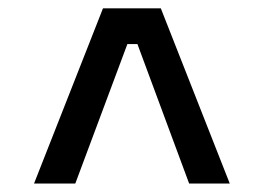

<svg xmlns="http://www.w3.org/2000/svg" viewBox="-20 -747 627 457"><path d="M159.2 -310.1H61L225.1 -727.1H362.8L526.9 -310.1H430.2L307.1 -642.1H283.2Z"/></svg>

Font: Sora Medium
Style: Regular
Weight: 500
Designer: Jonathan Barnbrook, Julián Moncada
Foundry: Barnbrook Fonts
Version: Version 2.000